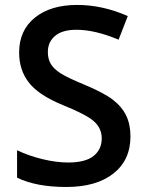

<svg xmlns="http://www.w3.org/2000/svg" viewBox="-20 -744 590 774"><path d="M505.9 -193.8Q505.9 -98.6 437 -44.4Q368.2 9.8 247.1 9.8Q126 9.8 48.8 -27.8V-138.2Q97.7 -115.2 152.6 -102.1Q207.5 -88.9 254.9 -88.9Q324.2 -88.9 357.2 -115.2Q390.1 -141.6 390.1 -186Q390.1 -226.1 359.9 -253.9Q329.6 -281.7 234.9 -319.8Q137.2 -359.4 97.2 -410.2Q57.1 -460.9 57.1 -532.2Q57.1 -621.6 120.6 -672.9Q184.1 -724.1 291 -724.1Q393.6 -724.1 495.1 -679.2L458 -584Q362.8 -624 288.1 -624Q231.4 -624 202.1 -599.4Q172.9 -574.7 172.9 -534.2Q172.9 -506.3 184.6 -486.6Q196.3 -466.8 223.1 -449.2Q250 -431.6 319.8 -402.8Q398.4 -370.1 435.1 -341.8Q471.7 -313.5 488.8 -277.8Q505.9 -242.2 505.9 -193.8Z"/></svg>

Font: f2_18033          
Style: Regular
Weight: 600
Foundry: Ascender Corporation
Version: Version 1.10